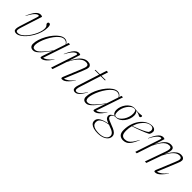

<svg xmlns="http://www.w3.org/2000/svg" viewBox="208 -1846 3291 3291"><g transform="rotate(45 1853.0 -201.0)"><path d="M441 -446Q441 -384 420.8 -319.5Q400.5 -255 366.8 -196.2Q333 -137.5 291.5 -90.8Q250 -44 207.5 -17Q165 10 127.5 10Q99 10 83.5 -2.5Q68 -15 68 -45Q68 -73 83 -121L188.5 -455Q194 -471 189.8 -477.2Q185.5 -483.5 175.5 -483.5Q165.5 -483.5 145.8 -472.8Q126 -462 97 -426.5Q68 -391 29.5 -317.5L25 -319.5Q60.5 -402 90.5 -445Q120.5 -488 147 -503.2Q173.5 -518.5 197 -518.5Q222 -518.5 240 -507.5L116.5 -121Q101.5 -74.5 101.5 -50.5Q101.5 -31 111.2 -23Q121 -15 140 -15Q178.5 -15 217.8 -42Q257 -69 292.5 -112.8Q328 -156.5 356 -207.5Q384 -258.5 400 -307Q416 -355.5 416 -391Q416 -420 410.2 -434.5Q404.5 -449 397 -456.2Q389.5 -463.5 383.8 -470.5Q378 -477.5 378 -491Q378 -505.5 386.2 -512.5Q394.5 -519.5 406.5 -519.5Q422.5 -519.5 431.8 -503.2Q441 -487 441 -446Z M720.5 -41 780 -217Q724.5 -142 686.2 -96.8Q648 -51.5 621.2 -28.5Q594.5 -5.5 574.8 2.2Q555 10 537 10Q495 10 475.8 -12Q456.5 -34 456.5 -68.5Q456.5 -120 476 -181Q495.5 -242 528.8 -302Q562 -362 603.8 -412Q645.5 -462 690.5 -492Q735.5 -522 778 -522Q833.5 -522 864 -468L879 -512H914L749.5 -23.5Q775.5 -26 814.2 -52Q853 -78 906.5 -143L910 -140.5Q854.5 -57.5 812.5 -23.8Q770.5 10 734 10Q717 10 713.2 1Q709.5 -8 720.5 -41ZM496 -83.5Q496 -54 507.8 -36.8Q519.5 -19.5 545.5 -19.5Q562.5 -19.5 581 -25.5Q599.5 -31.5 625.2 -52.8Q651 -74 690.5 -119Q730 -164 789 -242L860.5 -457Q844 -486 823.2 -496.5Q802.5 -507 779.5 -507Q740.5 -507 700.2 -476Q660 -445 623.5 -395.2Q587 -345.5 558.2 -288Q529.5 -230.5 512.8 -176.2Q496 -122 496 -83.5Z M958 -317.5 953.5 -319.5Q989 -402 1019 -445Q1049 -488 1075.5 -503.2Q1102 -518.5 1125.5 -518.5Q1139 -518.5 1147.8 -515.8Q1156.5 -513 1165 -507.5L1097 -293.5Q1126 -357 1162 -408.8Q1198 -460.5 1241.8 -491.2Q1285.5 -522 1337 -522Q1377.5 -522 1399.5 -504.2Q1421.5 -486.5 1421.5 -458.5Q1421.5 -442.5 1416 -422.2Q1410.5 -402 1392 -357.5L1254 -22.5Q1280.5 -25.5 1323.2 -54Q1366 -82.5 1419.5 -147.5L1423 -145Q1378.5 -82.5 1346 -48.8Q1313.5 -15 1288.2 -2.5Q1263 10 1239.5 10Q1218.5 10 1216.5 -2.5Q1214.5 -15 1223.5 -36.5L1352 -348Q1370.5 -392.5 1376.5 -413.5Q1382.5 -434.5 1382.5 -446Q1382.5 -471.5 1365.2 -481.5Q1348 -491.5 1326 -491.5Q1284.5 -491.5 1248.5 -469.2Q1212.5 -447 1182.5 -411.8Q1152.5 -376.5 1128.5 -336.2Q1104.5 -296 1087 -260L1000.5 0H965.5L1117 -455Q1122.5 -471 1118.2 -477.2Q1114 -483.5 1104 -483.5Q1094 -483.5 1074.2 -472.8Q1054.5 -462 1025.5 -426.5Q996.5 -391 958 -317.5Z M1551 -129.5Q1534 -77 1534 -50.5Q1534 -31 1542.2 -23Q1550.5 -15 1566 -15Q1580 -15 1599 -24.5Q1618 -34 1644.8 -62.8Q1671.5 -91.5 1708.5 -150L1713 -147.5Q1678.5 -86 1651.5 -51.8Q1624.5 -17.5 1601 -3.8Q1577.5 10 1553 10Q1527.5 10 1512.2 -3.5Q1497 -17 1497 -47.5Q1497 -73.5 1508.5 -109.5L1633 -498.5H1524.5L1530.5 -512H1637.5L1677 -635H1713L1673.5 -512H1777L1774 -498.5H1669.5Z M2003.5 -41 2063 -217Q2007.5 -142 1969.2 -96.8Q1931 -51.5 1904.2 -28.5Q1877.5 -5.5 1857.8 2.2Q1838 10 1820 10Q1778 10 1758.8 -12Q1739.5 -34 1739.5 -68.5Q1739.5 -120 1759 -181Q1778.5 -242 1811.8 -302Q1845 -362 1886.8 -412Q1928.5 -462 1973.5 -492Q2018.5 -522 2061 -522Q2116.5 -522 2147 -468L2162 -512H2197L2032.5 -23.5Q2058.5 -26 2097.2 -52Q2136 -78 2189.5 -143L2193 -140.5Q2137.5 -57.5 2095.5 -23.8Q2053.5 10 2017 10Q2000 10 1996.2 1Q1992.5 -8 2003.5 -41ZM1779 -83.5Q1779 -54 1790.8 -36.8Q1802.5 -19.5 1828.5 -19.5Q1845.5 -19.5 1864 -25.5Q1882.5 -31.5 1908.2 -52.8Q1934 -74 1973.5 -119Q2013 -164 2072 -242L2143.5 -457Q2127 -486 2106.2 -496.5Q2085.5 -507 2062.5 -507Q2023.5 -507 1983.2 -476Q1943 -445 1906.5 -395.2Q1870 -345.5 1841.2 -288Q1812.5 -230.5 1795.8 -176.2Q1779 -122 1779 -83.5Z M2322 232.5Q2270.5 232.5 2227 220.8Q2183.5 209 2157.5 184.5Q2131.5 160 2131.5 121.5Q2131.5 65 2188.2 32Q2245 -1 2338 -17.5Q2277 -40.5 2258.8 -61.2Q2240.5 -82 2240.5 -107.5Q2240.5 -134.5 2262.8 -155Q2285 -175.5 2320.5 -187Q2293 -196.5 2280.5 -221Q2268 -245.5 2268 -278Q2268 -320 2283.2 -362.8Q2298.5 -405.5 2325.8 -441.8Q2353 -478 2389.8 -500Q2426.5 -522 2469.5 -522Q2484 -522 2496 -519Q2561.5 -510.5 2596.8 -515.8Q2632 -521 2645.5 -521Q2658.5 -521 2658.5 -508Q2658.5 -499 2651.5 -487.2Q2644.5 -475.5 2631 -475.5Q2621.5 -475.5 2615.8 -479.2Q2610 -483 2600.8 -488.5Q2591.5 -494 2572.5 -500Q2553.5 -506 2517.5 -510Q2537 -498 2546 -475.8Q2555 -453.5 2555 -425.5Q2555 -384 2539.8 -341.2Q2524.5 -298.5 2497.2 -262.2Q2470 -226 2433.2 -204Q2396.5 -182 2353.5 -182Q2343 -182 2334 -183.5Q2270 -162 2270 -121.5Q2270 -107.5 2278 -95.5Q2286 -83.5 2313.2 -69.5Q2340.5 -55.5 2398.5 -34.5Q2456.5 -14 2487.5 6Q2518.5 26 2530.5 46.8Q2542.5 67.5 2542.5 92Q2542.5 128.5 2517.2 160.8Q2492 193 2442.8 212.8Q2393.5 232.5 2322 232.5ZM2349 -190.5Q2382 -190.5 2413.2 -213.2Q2444.5 -236 2469 -272.8Q2493.5 -309.5 2507.2 -353.2Q2521 -397 2519.5 -439.5Q2517.5 -479.5 2507.2 -496.8Q2497 -514 2474 -513.5Q2441 -513.5 2409.8 -490.8Q2378.5 -468 2354 -431.2Q2329.5 -394.5 2315.8 -350.8Q2302 -307 2303.5 -264Q2305.5 -224.5 2315.8 -207.2Q2326 -190 2349 -190.5ZM2168 116.5Q2168 154 2190.5 176Q2213 198 2251 207.5Q2289 217 2335 217Q2415.5 217 2464.8 186.8Q2514 156.5 2514 105Q2514 72.5 2483.8 46.8Q2453.5 21 2371 -6Q2364.5 -8 2358 -10.5Q2312.5 -4.5 2268.8 9Q2225 22.5 2196.5 48.5Q2168 74.5 2168 116.5Z M2920.5 -197.5Q2888.5 -118 2857.8 -72.8Q2827 -27.5 2793.2 -8.8Q2759.5 10 2718.5 10Q2664 10 2632 -21.2Q2600 -52.5 2600 -123Q2600 -207 2624 -279.5Q2648 -352 2689.8 -406.5Q2731.5 -461 2784.8 -491.5Q2838 -522 2896 -522Q2938.5 -522 2959.5 -503.5Q2980.5 -485 2980.5 -461Q2980.5 -414.5 2956 -386.5Q2933 -374 2897.2 -358.5Q2861.5 -343 2819.2 -326.8Q2777 -310.5 2734.2 -295.5Q2691.5 -280.5 2654 -269Q2646.5 -240.5 2642.2 -210Q2638 -179.5 2638 -147.5Q2638 -77.5 2660 -50.5Q2682 -23.5 2724.5 -23.5Q2762 -23.5 2792.2 -39.2Q2822.5 -55 2851.8 -93.2Q2881 -131.5 2916 -199ZM2879.5 -510Q2835.5 -510 2791.8 -480.2Q2748 -450.5 2712.2 -398.2Q2676.5 -346 2657 -278.5Q2775 -321.5 2839.5 -352.2Q2904 -383 2926.5 -402Q2951.5 -444.5 2937.2 -477.2Q2923 -510 2879.5 -510Z M3678 -145Q3633.5 -82.5 3601 -48.8Q3568.5 -15 3543.2 -2.5Q3518 10 3494.5 10Q3473.5 10 3471.5 -2.5Q3469.5 -15 3478.5 -36.5L3611 -358.5Q3628.5 -400 3634 -419.8Q3639.5 -439.5 3639.5 -450.5Q3639.5 -474.5 3623.2 -484Q3607 -493.5 3586.5 -493.5Q3550.5 -493.5 3519.5 -474Q3488.5 -454.5 3462 -422.2Q3435.5 -390 3413.2 -351.5Q3391 -313 3372.5 -275.5L3275 0H3240L3371 -369Q3389.5 -421 3389.5 -449Q3389.5 -472.5 3377.5 -482Q3365.5 -491.5 3342 -491.5Q3304.5 -491.5 3273.8 -471.8Q3243 -452 3217.8 -419.8Q3192.5 -387.5 3171.8 -349.5Q3151 -311.5 3133.5 -275.5L3042 0H3007L3158.5 -455Q3164 -471 3159.8 -477.2Q3155.5 -483.5 3145.5 -483.5Q3135.5 -483.5 3115.8 -472.8Q3096 -462 3067 -426.5Q3038 -391 2999.5 -317.5L2995 -319.5Q3030.5 -402 3060.5 -445Q3090.5 -488 3117 -503.2Q3143.5 -518.5 3167 -518.5Q3180.5 -518.5 3189.2 -515.8Q3198 -513 3206.5 -507.5L3144.5 -312Q3188.5 -411.5 3238.2 -466.8Q3288 -522 3351.5 -522Q3388 -522 3407 -507.2Q3426 -492.5 3426 -459Q3426 -429 3408.5 -379.5L3388 -322.5Q3415.5 -379.5 3447.8 -424.5Q3480 -469.5 3517.8 -495.8Q3555.5 -522 3599.5 -522Q3637.5 -522 3658.2 -505.2Q3679 -488.5 3679 -462.5Q3679 -447 3673.8 -428Q3668.5 -409 3651 -367.5L3509 -22.5Q3535.5 -25.5 3578.2 -54Q3621 -82.5 3674.5 -147.5Z"/></g></svg>

Font: Newsreader Display ExtraLight
Style: Italic
Weight: 275
Italic angle: -17°
Designer: Hugues Gentile
Foundry: Production Type
Version: Version 1.001